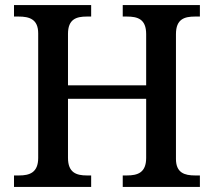

<svg xmlns="http://www.w3.org/2000/svg" viewBox="-20 -734 840 754"><path d="M35 0H338V-45H321C280 -45 247 -56 247 -114V-346H554V-114C554 -56 521 -45 478 -45H462V0H765V-45H746C705 -45 671 -55 671 -110V-600C671 -659 704 -669 746 -669H765V-714H462V-669H478C521 -669 554 -659 554 -600V-399H247V-601C247 -659 280 -669 321 -669H338V-714H35V-669H53C95 -669 130 -659 130 -603V-114C130 -56 96 -45 55 -45H35Z"/></svg>

Font: Noto Serif Myanmar Medium
Style: Regular
Weight: 500
Designer: Ben Mitchell and the Monotype Design Team
Foundry: Monotype Imaging Inc.
Version: Version 2.106